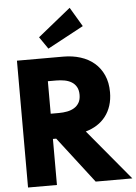

<svg xmlns="http://www.w3.org/2000/svg" viewBox="-65 -1082 802 1131"><g transform="rotate(-5 335.5 -516.5)"><path d="M54.1 0V-750H328.2Q382.7 -750 429.5 -735.2Q476.4 -720.5 510.7 -691.1Q545 -661.8 564.5 -618.4Q584.1 -575 584.1 -517.7Q584.1 -474.1 572.5 -438.2Q560.9 -402.3 539.5 -374.8Q518.2 -347.3 488.4 -328.4Q458.6 -309.5 421.8 -299.1L670.9 0H454.1L244.5 -272.3H225V0ZM225 -421.4H273.6Q299.1 -421.4 322.7 -425.9Q346.4 -430.5 364.5 -441.6Q382.7 -452.7 393.4 -471.4Q404.1 -490 404.1 -517.7Q404.1 -545.9 393.4 -564.5Q382.7 -583.2 364.5 -594.1Q346.4 -605 322.7 -609.3Q299.1 -613.6 273.6 -613.6H225ZM390.5 -1033.2 458.2 -919.1 245 -804.5 195.9 -875.9Z"/></g></svg>

Font: Spartan ExtBd
Style: Regular
Weight: 800
Designer: Matt Bailey, Mirko Velimirovic
Foundry: Matt Bailey
Version: Version 1.005